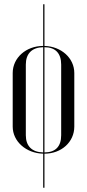

<svg xmlns="http://www.w3.org/2000/svg" viewBox="-20 -719 411 907"><path d="M184 -699V-502C103 -502 40 -446 40 -374V-121C40 -51 103 5 184 7V168H190V7C270 7 331 -48 331 -121V-374C331 -445 269 -500 190 -502V-699ZM190 -496C242 -496 269 -467 269 -414V-80C269 -27 242 1 190 1ZM184 1C131 0 102 -29 102 -80V-414C102 -466 131 -495 184 -496Z"/></svg>

Font: Moniqa Display
Style: Regular
Weight: 400
Designer: Rajesh Rajput
Foundry: Rajesh Rajput
Version: Version 1.000